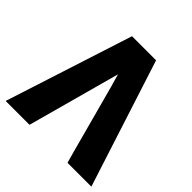

<svg xmlns="http://www.w3.org/2000/svg" viewBox="-206 -941 1145 1145"><g transform="rotate(45 366.5 -369.0)"><path d="M6.8 33.2 266.6 -772.5H469.7L729.5 33.2H528.3Q522.5 15.6 448.7 -259.8Q375 -535.2 368.2 -552.7L208 33.2Z"/></g></svg>

Font: GenEi M Gothic v2 Heavy
Style: Regular
Weight: 800
Version: Version 2.0